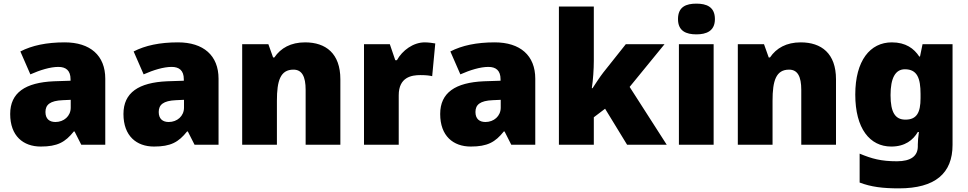

<svg xmlns="http://www.w3.org/2000/svg" viewBox="-20 -796 5325 1056"><path d="M336 -563C236 -563 156 -546 92 -513L147 -387C201 -411 257 -428 301 -428C342 -428 368 -409 368 -360V-352L276 -349C120 -342 36 -287 36 -169C36 -48 108 10 204 10C296 10 339 -14 386 -73H390L427 0H559V-363C559 -491 476 -563 336 -563ZM325 -245 369 -247V-204C369 -157 331 -125 285 -125C252 -125 230 -142 230 -180C230 -220 255 -242 325 -245Z M959 -563C859 -563 779 -546 715 -513L770 -387C824 -411 880 -428 924 -428C965 -428 991 -409 991 -360V-352L899 -349C743 -342 659 -287 659 -169C659 -48 731 10 827 10C919 10 962 -14 1009 -73H1013L1050 0H1182V-363C1182 -491 1099 -563 959 -563ZM948 -245 992 -247V-204C992 -157 954 -125 908 -125C875 -125 853 -142 853 -180C853 -220 878 -242 948 -245Z M1658 -563C1580 -563 1524 -532 1489 -480H1482L1456 -553H1312V0H1503V-242C1503 -352 1522 -413 1594 -413C1641 -413 1661 -375 1661 -302V0H1852V-360C1852 -502 1772 -563 1658 -563Z M2316 -563C2253 -563 2193 -519 2163 -465H2154L2124 -553H1982V0H2173V-272C2173 -372 2244 -383 2292 -383C2327 -383 2344 -380 2357 -377L2374 -557C2363 -559 2337 -563 2316 -563Z M2701 -563C2601 -563 2521 -546 2457 -513L2512 -387C2566 -411 2622 -428 2666 -428C2707 -428 2733 -409 2733 -360V-352L2641 -349C2485 -342 2401 -287 2401 -169C2401 -48 2473 10 2569 10C2661 10 2704 -14 2751 -73H2755L2792 0H2924V-363C2924 -491 2841 -563 2701 -563ZM2690 -245 2734 -247V-204C2734 -157 2696 -125 2650 -125C2617 -125 2595 -142 2595 -180C2595 -220 2620 -242 2690 -245Z M3246 -461V-760H3054V0H3246V-151L3308 -198L3429 0H3647L3443 -318L3635 -553H3422L3298 -397C3280 -374 3254 -334 3239 -311H3235C3242 -356 3246 -416 3246 -461Z M3810 -776C3754 -776 3709 -759 3709 -691C3709 -625 3754 -607 3810 -607C3865 -607 3912 -625 3912 -691C3912 -759 3865 -776 3810 -776ZM3905 -553H3714V0H3905Z M4384 -563C4306 -563 4250 -532 4215 -480H4208L4182 -553H4038V0H4229V-242C4229 -352 4248 -413 4320 -413C4367 -413 4387 -375 4387 -302V0H4578V-360C4578 -502 4498 -563 4384 -563Z M4885 -563C4766 -563 4684 -463 4684 -276C4684 -89 4764 10 4882 10C4958 10 5002 -26 5028 -70H5034C5030 -43 5028 -18 5028 -1V9C5028 62 4990 91 4913 91C4826 91 4775 77 4708 49V208C4771 232 4835 240 4924 240C5124 240 5219 157 5219 1V-553H5054L5040 -485H5036C5007 -529 4962 -563 4885 -563ZM4957 -415C5025 -415 5043 -365 5043 -279V-256C5043 -177 5022 -138 4960 -138C4904 -138 4878 -177 4878 -273C4878 -366 4904 -415 4957 -415Z"/></svg>

Font: Noto Sans Bengali Black
Style: Regular
Weight: 900
Designer: Jelle Bosma - Monotype Design Team
Foundry: Monotype Imaging Inc.
Version: Version 2.003